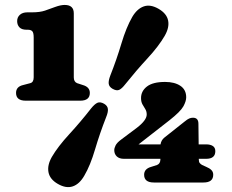

<svg xmlns="http://www.w3.org/2000/svg" viewBox="-20 -740 942 778"><path d="M87.5 -619.5Q68 -619.5 58.8 -629.2Q49.5 -639 49.5 -654.5Q49.5 -670 60.5 -680Q71.5 -690 91 -690H109.5Q141.5 -690 162.2 -697Q183 -704 204 -712Q226 -720 242 -720Q279 -720 279 -686V-426.5Q279 -408.5 292.5 -403L315.5 -395.5Q344 -387.5 344 -363.5Q344 -332 305 -332H84.5Q45 -332 45 -363.5Q45 -389 74 -395.5L102.5 -403Q116.5 -406.5 116.5 -426.5V-588Q116.5 -607 111 -613.2Q105.5 -619.5 92.5 -619.5ZM535 -222.5Q574.5 -253 574.5 -276Q574.5 -288.5 568.8 -297.8Q563 -307 557.2 -317.2Q551.5 -327.5 551.5 -342.5Q551.5 -371 575.5 -389.5Q599.5 -408 649 -408Q687.5 -408 711 -392.2Q734.5 -376.5 734.5 -345.5Q734.5 -330 723 -309Q711.5 -288 666.5 -252.5L541.5 -155H630.5Q633 -171.5 645.5 -182L727.5 -247Q739.5 -257 747 -260Q754.5 -263 762 -263Q784 -263 784 -238.5L785 -155H815.5Q832 -155 842.2 -148.5Q852.5 -142 852.5 -127.5Q852.5 -96.5 815.5 -96.5H785.5V-95Q785.5 -84.5 789 -79.8Q792.5 -75 799 -71.5L815.5 -64Q829 -58.5 836.5 -51Q844 -43.5 844 -32Q844 -0.5 804.5 -0.5H603.5Q564 -0.5 564 -32Q564 -56 593 -64L616.5 -71.5Q630 -77 630 -95V-96.5H482Q463.5 -96.5 453.2 -106.2Q443 -116 443 -131.5Q443 -140 448.5 -151Q454 -162 471 -174.5ZM487.5 -398.5Q473.5 -380.5 462.8 -375.8Q452 -371 435.5 -380.5Q422 -388.5 420.5 -400.8Q419 -413 427 -434Q452.5 -498.5 472 -563.8Q491.5 -629 516 -671.5Q535.5 -704.5 562.5 -714Q589.5 -723.5 623 -704Q655.5 -685 661.2 -657Q667 -629 647.5 -595Q623 -552.5 577.2 -503Q531.5 -453.5 487.5 -398.5ZM349 -300.5Q363.5 -318.5 374.8 -323.5Q386 -328.5 402 -319.5Q416 -311 417.2 -298.2Q418.5 -285.5 410 -265Q384.5 -200 365.2 -134.8Q346 -69.5 321.5 -28Q302 6 274.8 15.2Q247.5 24.5 214 5Q182 -13.5 176.5 -42Q171 -70.5 190 -104Q214.5 -146 260.5 -196Q306.5 -246 349 -300.5Z"/></svg>

Font: Fraunces 9pt SuperSoft Black
Style: Regular
Weight: 900
Version: Version 1.000;[b76b70a41]